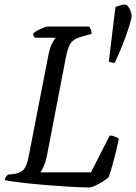

<svg xmlns="http://www.w3.org/2000/svg" viewBox="-29 -820 596 840"><path d="M362 0Q327 0 276 -3Q225 -6 170.5 -10.5Q116 -15 68.5 -20.5Q21 -26 -9 -32Q-5 -47 6 -56L34 -59Q55 -63 67 -71.5Q79 -80 86.5 -99Q94 -118 100 -154L182 -575Q189 -611 199 -630.5Q209 -650 215 -655H123Q121 -657 118.5 -662Q116 -667 116 -673Q122 -680 135.5 -687Q149 -694 161.5 -699Q174 -704 180 -704H361Q364 -700 368 -691.5Q372 -683 372 -672L326 -659Q296 -651 282.5 -634Q269 -617 260 -573L175 -132Q169 -108 161.5 -90.5Q154 -73 147 -66H369L451 -227Q462 -227 473.5 -222.5Q485 -218 491 -213Q486 -188 478.5 -157Q471 -126 462.5 -96Q454 -66 446 -44Q437 -36 421 -26Q405 -16 388.5 -8Q372 0 362 0ZM473 -545Q462 -545 456 -547Q450 -549 447 -551L476 -789Q484 -793 497 -796.5Q510 -800 517 -800Q525 -800 532 -791Q539 -782 543 -770Q547 -758 547 -750Q547 -741 539.5 -716Q532 -691 520.5 -659Q509 -627 496 -596.5Q483 -566 473 -545Z"/></svg>

Font: Texturina 72pt 72pt Regular
Style: Italic
Weight: 400
Italic angle: -11°
Designer: Guillermo Torres Carreño
Foundry: Omnibus-Type
Version: Version 1.002; ttfautohint (v1.8.3)